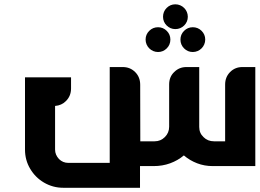

<svg xmlns="http://www.w3.org/2000/svg" viewBox="-20 -782 1222 904"><path d="M724.1 -653.8C740.2 -653.8 753.9 -647.9 765.1 -636.7C776.4 -625.5 782.2 -611.8 782.2 -595.7C782.2 -579.6 776.4 -565.4 765.1 -554.2C753.9 -543 740.2 -537.1 724.1 -537.1C691.9 -537.1 665.5 -563.5 665.5 -595.7C665.5 -611.8 671.4 -625.5 682.6 -636.7C693.8 -647.9 708 -653.8 724.1 -653.8ZM887.7 -653.8C903.8 -653.8 918 -647.9 929.2 -636.7C940.4 -625.5 946.3 -611.8 946.3 -595.7C946.3 -563.5 919.9 -537.1 887.7 -537.1C871.6 -537.1 857.9 -543 846.7 -554.2C835.4 -565.4 829.6 -579.6 829.6 -595.7C829.6 -611.8 835.4 -625.5 846.7 -636.7C857.9 -647.9 871.6 -653.8 887.7 -653.8ZM805.7 -761.7C837.9 -761.7 864.3 -735.4 864.3 -703.1C864.3 -687 858.4 -673.3 847.2 -662.1C835.9 -650.9 821.8 -645 805.7 -645C789.6 -645 775.9 -650.9 764.6 -662.1C753.4 -673.3 747.6 -687 747.6 -703.1C747.6 -719.2 753.4 -733.4 764.6 -744.6C775.9 -755.9 789.6 -761.7 805.7 -761.7ZM639.2 0H703.1C731 0 757.3 -4.4 781.2 -13.2C805.2 -22 826.7 -34.2 845.7 -50.3C864.3 -34.2 885.3 -22 908.2 -13.2C931.2 -4.4 955.6 0 981.9 0H1182.1V-466.3H1121.1C1098.1 -466.3 1079.1 -458.5 1063.5 -442.9C1047.9 -427.2 1040 -407.7 1040 -383.8V-116.7H987.3C968.3 -116.7 951.7 -123 938.5 -136.2C924.8 -148.9 918 -165 918 -184.1V-466.3H857.4C835 -466.3 815.9 -458.5 800.3 -442.9C784.2 -427.7 776.4 -408.2 776.4 -384.3V-185.1C776.4 -166 769.5 -149.9 756.3 -136.7C743.2 -123.5 727.1 -116.7 708.5 -116.7H640.6L640.1 -362.8V-382.8C640.1 -406.7 632.3 -426.8 616.7 -442.4C600.6 -458.5 581.1 -466.3 558.1 -466.3H496.6V-15.1H301.8C284.7 -15.1 270 -21 257.8 -33.2C245.6 -46.4 239.3 -61 239.3 -77.6V-283.2C259.8 -284.7 276.9 -292.5 290.5 -306.2C306.6 -322.3 314.5 -341.8 314.5 -365.7V-418H97.7V-77.6C97.7 -44.4 106 -14.2 122.1 12.7C138.2 40 159.7 61.5 187 77.6C214.8 93.8 245.1 102.1 277.3 102.1H639.2Z"/></svg>

Font: Ya Modern Pro
Style: Bold
Weight: 700
Designer: Yahyaalaswadi
Foundry: Yahyaalaswadi
Version: Version 1.000;September 23, 2024;FontCreator 15.0.0.2974 64-